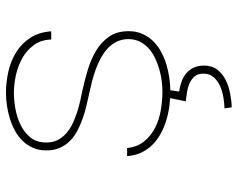

<svg xmlns="http://www.w3.org/2000/svg" viewBox="-96 -482 792 640"><g transform="rotate(-90 300.0 -162.0)"><path d="M489.7 -129.4Q489.7 -150.9 481.4 -168.2Q473.1 -185.5 459 -198.7Q444.8 -211.9 426.5 -221.9Q408.2 -231.9 388.2 -239Q368.2 -246.1 348.6 -251.2Q329.1 -256.3 312.5 -259.8Q292.5 -264.2 270 -269.3Q247.6 -274.4 226.1 -282Q204.6 -289.6 184.8 -299.8Q165 -310.1 150.4 -324.7Q135.7 -339.4 127 -359.1Q118.2 -378.9 118.7 -404.8Q118.7 -429.2 127.4 -448.5Q136.2 -467.8 150.6 -482.7Q165 -497.6 184.3 -508.1Q203.6 -518.6 224.9 -525.1Q246.1 -531.7 268.1 -534.9Q290 -538.1 310.1 -538.1Q347.2 -538.1 382.8 -529.8Q418.5 -521.5 447 -503.4Q475.6 -485.4 494.1 -456.8Q512.7 -428.2 515.6 -387.2H488.3Q487.3 -420.9 470.2 -444.6Q453.1 -468.3 427 -483.2Q400.9 -498 369.9 -504.9Q338.9 -511.7 310.1 -511.7Q285.6 -511.7 257.1 -506.6Q228.5 -501.5 203.6 -489.3Q178.7 -477.1 162.1 -456.8Q145.5 -436.5 145 -405.8Q144.5 -383.3 152.8 -366.7Q161.1 -350.1 175 -337.6Q189 -325.2 207.3 -316.4Q225.6 -307.6 245.1 -301.3Q264.6 -294.9 284.4 -290.5Q304.2 -286.1 320.8 -282.7Q352.1 -275.9 386.5 -265.6Q420.9 -255.4 450 -238.3Q479 -221.2 497.6 -194.8Q516.1 -168.5 516.1 -128.9Q516.1 -103 506.8 -82.8Q497.6 -62.5 482.4 -47.1Q467.3 -31.7 447 -20.8Q426.8 -9.8 404.5 -3.2Q382.3 3.4 359.1 6.6Q335.9 9.8 314.5 9.8Q291 9.8 266.6 6.6Q242.2 3.4 219 -3.7Q195.8 -10.7 175 -22Q154.3 -33.2 138.2 -49.1Q122.1 -64.9 111.8 -86.2Q101.6 -107.4 99.6 -134.3H126.5Q130.4 -99.6 149.2 -76.9Q168 -54.2 194.6 -40.8Q221.2 -27.3 252.9 -22Q284.7 -16.6 314.5 -16.6Q331.1 -16.6 350.6 -19Q370.1 -21.5 389.4 -27.1Q408.7 -32.7 426.8 -41.3Q444.8 -49.8 458.7 -62.5Q472.7 -75.2 481 -91.6Q489.3 -107.9 489.7 -129.4ZM320.3 2 314.9 39.1Q332.5 41.5 348.4 47.4Q364.3 53.2 376 63.2Q387.7 73.2 394.5 87.6Q401.4 102.1 401.4 121.6Q401.4 148.9 387.7 166.5Q374 184.1 353.3 194.3Q332.5 204.6 308.1 209.2Q283.7 213.9 262.2 214.4L258.8 190.4Q274.9 189.9 294.7 186.8Q314.5 183.6 332 176Q349.6 168.5 361.8 155.3Q374 142.1 374.5 121.6Q375 102.5 366 91.6Q356.9 80.6 343 74.2Q329.1 67.9 312.7 65.4Q296.4 63 282.2 61L294.4 2Z"/></g></svg>

Font: Roboto Mono Thin
Style: Regular
Weight: 250
Designer: Google
Version: Version 2.000985; 2015; ttfautohint (v1.3)